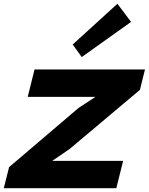

<svg xmlns="http://www.w3.org/2000/svg" viewBox="-35 -997 788 1017"><path d="M617.2 -145 581.1 0H-15.1L13.2 -111.8L381.8 -425.8L469.2 -482.9L470.2 -483.9H111.8L147.9 -628.9H732.9L706.1 -521L334 -208L243.2 -146L244.1 -145ZM586.9 -977.1 659.2 -880.9 397.9 -694.8 350.1 -761.2Z"/></svg>

Font: Sinkin Sans 700 Bold Italic
Style: Bold Italic
Weight: 700
Italic angle: -112°
Designer: Keith Bates
Foundry: K-Type
Version: Sinkin Sans (version 1.0)  by Keith Bates   •   © 2014   www